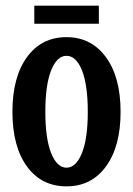

<svg xmlns="http://www.w3.org/2000/svg" viewBox="-20 -640 469 678"><path d="M101.1 -556.2V-620.1H329.1V-556.2ZM214.8 18.1Q126.5 18.1 75.2 -52.2Q23.9 -122.6 23.9 -245.1Q23.9 -367.7 75.2 -438.2Q126.5 -508.8 214.8 -508.8Q302.2 -508.8 354 -438.2Q405.8 -367.7 405.8 -245.1Q405.8 -122.6 354.2 -52.2Q302.7 18.1 214.8 18.1ZM290 -245.1Q290 -339.8 269.5 -391.4Q249 -442.9 214.8 -442.9Q181.2 -442.9 160.6 -391.6Q140.1 -340.3 140.1 -245.1Q140.1 -150.9 160.6 -99.4Q181.2 -47.9 214.8 -47.9Q248.5 -47.9 269.3 -99.4Q290 -150.9 290 -245.1Z"/></svg>

Font: Margherita Bold
Style: Regular
Weight: 700
Designer: James Puckett
Foundry: Dunwich Type Founders
Version: Version 1.008;hotconv 1.0.109;makeotfexe 2.5.65596